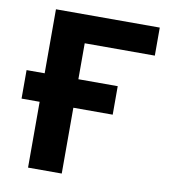

<svg xmlns="http://www.w3.org/2000/svg" viewBox="-80 -768 738 836"><g transform="rotate(10 289.5 -350.0)"><path d="M100 -417V-700H559V-576H249V-417H423V-291H249V0H100V-291H20V-417Z"/></g></svg>

Font: Golos Text SemiBold
Style: Regular
Weight: 600
Designer: A.Korolkova, Vitaly Kuzmin
Foundry: ParaType Ltd
Version: Version 2.004